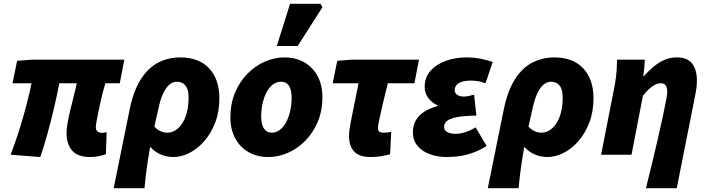

<svg xmlns="http://www.w3.org/2000/svg" viewBox="-20 -814 3722 1010"><path d="M455 12Q388 12 359 -22.5Q330 -57 330 -114Q330 -136 335.5 -167Q341 -198 349.5 -234Q358 -270 367.5 -306.5Q377 -343 384 -376H292Q281 -318 265.5 -251.5Q250 -185 231.5 -117Q213 -49 192 12L36 0Q74 -101 102 -199Q130 -297 146 -376H46L70 -494L144 -500H634L610 -376H534Q526 -349 518.5 -319.5Q511 -290 505 -261Q499 -232 494 -208Q489 -184 486.5 -168Q484 -152 484 -147Q484 -129 493.5 -122Q503 -115 519 -115Q524 -115 529 -116.5Q534 -118 541 -119L537 -3Q523 2 502 7Q481 12 455 12Z M578 176 662 -238Q682 -336 720.5 -396.5Q759 -457 812 -484.5Q865 -512 928 -512Q1026 -512 1080 -454.5Q1134 -397 1134 -297Q1134 -226 1112 -169Q1090 -112 1054.5 -71.5Q1019 -31 976.5 -9.5Q934 12 892 12Q855 12 823 -2.5Q791 -17 770 -42Q763 -4 757.5 32.5Q752 69 747.5 105Q743 141 740 176ZM860 -116Q882 -116 902 -128Q922 -140 938 -164Q954 -188 963 -222.5Q972 -257 972 -302Q972 -343 956 -363.5Q940 -384 910 -384Q890 -384 872.5 -370Q855 -356 840.5 -327Q826 -298 816 -254L792 -148Q802 -137 813 -130Q824 -123 836 -119.5Q848 -116 860 -116Z M1392 12Q1332 12 1287 -14Q1242 -40 1217 -87Q1192 -134 1192 -196Q1192 -269 1216.5 -327Q1241 -385 1282 -426.5Q1323 -468 1373.5 -490Q1424 -512 1476 -512Q1536 -512 1581 -486Q1626 -460 1651 -413Q1676 -366 1676 -304Q1676 -231 1651.5 -173Q1627 -115 1586 -73.5Q1545 -32 1494.5 -10Q1444 12 1392 12ZM1410 -116Q1432 -116 1451 -130Q1470 -144 1484 -169Q1498 -194 1506 -228Q1514 -262 1514 -302Q1514 -340 1500.5 -362Q1487 -384 1458 -384Q1436 -384 1417 -370.5Q1398 -357 1384 -332Q1370 -307 1362 -273Q1354 -239 1354 -198Q1354 -161 1368 -138.5Q1382 -116 1410 -116ZM1436 -572 1506 -794H1666L1676 -776L1546 -572Z M1930 12Q1869 12 1842.5 -17.5Q1816 -47 1816 -98Q1816 -113 1818 -129Q1820 -145 1824 -166L1866 -376H1730L1754 -494L1826 -500H2184L2160 -376H2020Q2004 -312 1992.5 -262.5Q1981 -213 1974.5 -182Q1968 -151 1968 -142Q1968 -127 1976 -121.5Q1984 -116 1994 -116Q2009 -116 2019 -117.5Q2029 -119 2038 -120L2032 -2Q2016 2 1989.5 7Q1963 12 1930 12Z M2330 12Q2281 12 2240.5 -3Q2200 -18 2176 -47Q2152 -76 2152 -118Q2152 -155 2168.5 -182.5Q2185 -210 2214.5 -228Q2244 -246 2282 -256V-260Q2255 -271 2234.5 -296.5Q2214 -322 2214 -356Q2214 -408 2245.5 -442.5Q2277 -477 2327 -494.5Q2377 -512 2432 -512Q2473 -512 2508 -505Q2543 -498 2572 -488L2534 -376Q2513 -384 2494.5 -387Q2476 -390 2458 -390Q2429 -390 2410 -384Q2391 -378 2381.5 -366.5Q2372 -355 2372 -340Q2372 -324 2385.5 -315Q2399 -306 2420 -306Q2432 -306 2445.5 -309Q2459 -312 2474 -316L2486 -206Q2419 -205 2382 -197.5Q2345 -190 2330.5 -177Q2316 -164 2316 -146Q2316 -128 2333 -119Q2350 -110 2378 -110Q2395 -110 2413 -114.5Q2431 -119 2448.5 -126.5Q2466 -134 2482 -144L2540 -46Q2506 -25 2473 -12.5Q2440 0 2405 6Q2370 12 2330 12Z M2546 176 2630 -238Q2650 -336 2688.5 -396.5Q2727 -457 2780 -484.5Q2833 -512 2896 -512Q2994 -512 3048 -454.5Q3102 -397 3102 -297Q3102 -226 3080 -169Q3058 -112 3022.5 -71.5Q2987 -31 2944.5 -9.5Q2902 12 2860 12Q2823 12 2791 -2.5Q2759 -17 2738 -42Q2731 -4 2725.5 32.5Q2720 69 2715.5 105Q2711 141 2708 176ZM2828 -116Q2850 -116 2870 -128Q2890 -140 2906 -164Q2922 -188 2931 -222.5Q2940 -257 2940 -302Q2940 -343 2924 -363.5Q2908 -384 2878 -384Q2858 -384 2840.5 -370Q2823 -356 2808.5 -327Q2794 -298 2784 -254L2760 -148Q2770 -137 2781 -130Q2792 -123 2804 -119.5Q2816 -116 2828 -116Z M3378 176Q3394 112 3410 45.5Q3426 -21 3440.5 -83.5Q3455 -146 3466 -198Q3477 -250 3483.5 -284Q3490 -318 3490 -328Q3490 -354 3481.5 -365Q3473 -376 3456 -376Q3441 -376 3426 -368.5Q3411 -361 3395 -346.5Q3379 -332 3362 -310L3302 0H3142L3210 -346Q3216 -376 3220.5 -409.5Q3225 -443 3226 -500H3372Q3371 -478 3369 -456Q3367 -434 3364 -414H3367Q3392 -441 3418 -463Q3444 -485 3474 -498.5Q3504 -512 3540 -512Q3596 -512 3621 -479.5Q3646 -447 3646 -390Q3646 -372 3643.5 -351.5Q3641 -331 3636 -308L3540 176Z"/></svg>

Font: Source Sans 3 Black
Style: Italic
Weight: 900
Italic angle: -11°
Designer: Paul D. Hunt
Foundry: Adobe
Version: Version 3.052;hotconv 1.1.0;makeotfexe 2.6.0